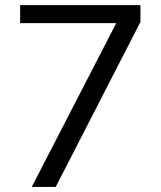

<svg xmlns="http://www.w3.org/2000/svg" viewBox="-20 -739 637 759"><path d="M200.2 0H105.5L439.5 -647.5H59.6V-718.8H535.2V-652.3Z"/></svg>

Font: Min Sans
Style: Regular
Weight: 400
Designer: Jinseong-Kim, NotoSansCJK, Nunito
Foundry: Jinseong-Kim
Version: Version 1.400;Glyphs 3.1.2 (3151)